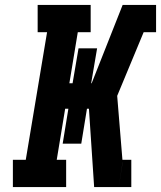

<svg xmlns="http://www.w3.org/2000/svg" viewBox="-20 -755 650 775"><path d="M32 0V-110H84L170 -625H132V-735H346V-625H294L260 -419H273L297 -560H372L348 -419H350L475 -735H580L564 -635L453 -368L475 -100L459 0H360L339 -316H331L308 -175H233L256 -316H243L209 -110H247V0ZM559 -625 564 -635V-636L580 -735H610V-625ZM459 0 475 -99V-100L474 -110H510V0Z"/></svg>

Font: Iosevka Slab XBdEx
Style: Italic
Weight: 800
Width: 7
Italic angle: -9°
Monospace: yes
Designer: Belleve Invis
Foundry: Belleve Invis
Version: Version 11.1.1; ttfautohint (v1.8.3)